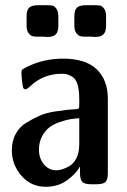

<svg xmlns="http://www.w3.org/2000/svg" viewBox="-20 -714 492 744"><path d="M25.9 -131.8Q25.9 -167 40.5 -194.6Q55.2 -222.2 82 -238.5Q108.9 -254.9 134 -265.9Q159.2 -276.9 193.1 -282Q227.1 -287.1 241.9 -288.6Q256.8 -290 275.9 -291Q283.7 -292 285.4 -294.4Q287.1 -296.9 287.1 -310.1V-330.1Q287.1 -364.3 280.5 -386.2Q273.9 -408.2 261 -416Q248 -423.8 240 -426Q231.9 -428.2 220.2 -428.2Q146 -428.2 95.2 -377.9Q84 -368.2 79.1 -368.2Q72.3 -368.2 70.1 -373.5Q67.9 -378.9 65.9 -397Q63 -420.9 63 -433.1Q63 -440.9 66.9 -444.6Q70.8 -448.2 86.9 -456.1Q150.9 -486.8 224.1 -486.8Q312 -486.8 355 -445.3Q397.9 -403.8 397.9 -331.1V-43.9Q397.9 -18.1 388.9 -9Q379.9 0 354 0H334Q307.1 0 298.6 -9.5Q290 -19 290 -43.9V-68.8Q273.9 -40 239.5 -15.1Q205.1 9.8 157.2 9.8Q100.1 9.8 63 -33Q25.9 -75.7 25.9 -131.8ZM83 -615.2V-649.9Q83 -674.8 93 -684.3Q103 -693.8 127 -693.8H161.1Q175.3 -693.8 183.1 -692.4Q190.9 -690.9 198.5 -680.4Q206.1 -669.9 206.1 -649.9V-615.2Q206.1 -591.3 196.5 -581.1Q187 -570.8 164.1 -570.8Q162.1 -570.8 157.5 -571.3Q152.8 -571.8 150.9 -571.8H128.9Q114.7 -571.8 106.9 -573.5Q99.1 -575.2 91.1 -585.2Q83 -595.2 83 -615.2ZM130.9 -133.8Q130.9 -100.6 149.9 -77.4Q168.9 -54.2 198.2 -54.2Q208 -54.2 220 -57.6Q231.9 -61 248.5 -70.1Q265.1 -79.1 276.1 -101.1Q287.1 -123 287.1 -154.8V-255.9Q269 -254.9 252 -252Q234.9 -249 211.4 -241Q188 -232.9 171.4 -220.5Q154.8 -208 142.8 -185.3Q130.9 -162.6 130.9 -133.8ZM268.1 -615.2V-649.9Q268.1 -674.8 278.1 -684.3Q288.1 -693.8 312 -693.8H346.2Q360.4 -693.8 368.2 -692.4Q376 -690.9 383.5 -680.4Q391.1 -669.9 391.1 -649.9V-615.2Q391.1 -591.3 381.1 -581.1Q371.1 -570.8 348.1 -570.8Q346.2 -570.8 342 -571.3Q337.9 -571.8 335.9 -571.8H314Q299.8 -571.8 292 -573.5Q284.2 -575.2 276.1 -585.2Q268.1 -595.2 268.1 -615.2Z"/></svg>

Font: CMU Sans Serif Demi Condensed
Style: DemiCondensed
Weight: 600
Width: 3
Version: Version 0.7.0